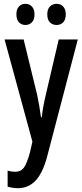

<svg xmlns="http://www.w3.org/2000/svg" viewBox="-20 -798 431 1007"><path d="M4 -591H104L175 -300Q181 -272 186 -242.5Q191 -213 195 -183H199Q202 -210 207 -238Q212 -266 220 -300L288 -591H388L226 28Q202 114 164.5 151.5Q127 189 74 189Q61 189 47.5 187Q34 185 20 181V97Q30 100 40 101.5Q50 103 60 103Q89 103 105 81.5Q121 60 137 2L150 -55ZM66 -723Q66 -750 79.5 -764Q93 -778 113 -778Q134 -778 147.5 -763.5Q161 -749 161 -723Q161 -695 147.5 -681Q134 -667 113 -667Q93 -667 79.5 -681Q66 -695 66 -723ZM228 -723Q228 -750 242 -764Q256 -778 277 -778Q298 -778 311.5 -763.5Q325 -749 325 -723Q325 -695 311.5 -681Q298 -667 277 -667Q255 -667 241.5 -681Q228 -695 228 -723Z"/></svg>

Font: Noto Sans Tamil UI ExtraCondensed Medium
Style: Regular
Weight: 500
Width: 2
Designer: Jelle Bosma - Monotype Design Team
Foundry: Monotype Imaging Inc.
Version: Version 2.004; ttfautohint (v1.8.4.7-5d5b)